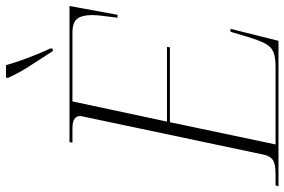

<svg xmlns="http://www.w3.org/2000/svg" viewBox="-188 -794 971 656"><g transform="rotate(-90 298.0 -465.5)"><path d="M-10 0 -7 -10H30Q66 -10 79.5 -19Q93 -28 98 -50L228 -666Q230 -671 230 -678Q230 -704 188 -704H139L141 -714H606L576 -550H566Q569 -576 572 -598.5Q575 -621 575 -637Q575 -671 562.5 -687.5Q550 -704 514 -704H280L211 -381H466L465 -371H209L133 -10H397Q431 -10 449 -17.5Q467 -25 478 -46Q489 -67 501 -107L518 -164H528L487 0ZM452 -771Q426 -812 402 -848.5Q378 -885 361 -923V-931H404Q412 -901 427.5 -859.5Q443 -818 461 -779L460 -771Z"/></g></svg>

Font: Noto Serif Display ExtraLight
Style: Italic
Weight: 200
Italic angle: -12°
Designer: Monotype Design Team
Foundry: Monotype Imaging Inc.
Version: Version 2.009